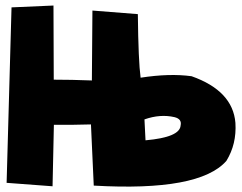

<svg xmlns="http://www.w3.org/2000/svg" viewBox="-20 -681 892 708"><path d="M22.5 -653.8 177.2 -660.6 178.2 -387.2Q243.2 -387.2 318.8 -384.3L320.8 -642.1L488.3 -628.9Q490.2 -455.1 498.5 -394.5Q605.5 -411.1 686.5 -399.9Q838.4 -346.2 848.1 -228Q853 -149.9 814.9 -87.9Q715.8 25.9 325.7 3.4L315.4 -222.2Q249.5 -220.2 178.7 -220.7L173.8 5.9L4.4 -6.8ZM516.6 -163.6Q643.1 -174.8 646 -218.3Q651.4 -242.2 623.5 -249Q570.8 -261.2 512.7 -240.7Z"/></svg>

Font: Lapsus Pro (theguybrush.com)
Style: Bold
Weight: 700
Designer: Jose Roses
Version: Version 1.00 February 9, 2018, initial release